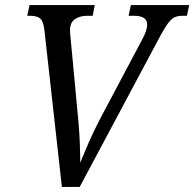

<svg xmlns="http://www.w3.org/2000/svg" viewBox="-20 -734 763 754"><path d="M154 -619Q150 -651 137.5 -661.5Q125 -672 99 -672H87L96 -714H352L344 -672H323Q293 -672 274 -658.5Q255 -645 255 -616Q255 -609 255.5 -601Q256 -593 257 -587L288 -256Q292 -211 293.5 -171Q295 -131 295 -95Q310 -132 328.5 -174.5Q347 -217 374 -269L539 -580Q558 -615 558 -637Q558 -672 507 -672H485L494 -714H723L714 -672H696Q678 -672 665.5 -666Q653 -660 640.5 -643.5Q628 -627 610 -594L293 0H223Z"/></svg>

Font: Noto Serif SemiCondensed
Style: Italic
Weight: 400
Width: 4
Italic angle: -12°
Designer: Monotype Design Team
Foundry: Monotype Imaging Inc.
Version: Version 2.013